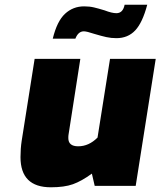

<svg xmlns="http://www.w3.org/2000/svg" viewBox="-20 -789 681 815"><path d="M67 -122Q67 -158 72 -191L127 -539H321L271 -218Q270 -213 270 -203Q270 -168 312 -168Q357 -168 394 -205L447 -539H641L556 0H382L370 -52Q326 -20 289.5 -7Q253 6 196 6Q67 6 67 -122ZM337 -762Q360 -762 379 -757.5Q398 -753 424 -745Q455 -733 474 -733Q502 -733 509 -769H605Q585 -693 554 -660Q523 -627 474 -627Q452 -627 431.5 -631.5Q411 -636 381 -645Q348 -656 336 -656Q312 -656 300 -625H204Q222 -699 256 -730.5Q290 -762 337 -762Z"/></svg>

Font: Exo Black
Style: Italic
Weight: 900
Italic angle: -9°
Designer: Natanael Gama
Foundry: Natanael Gama
Version: Version 1.500; ttfautohint (v1.6)